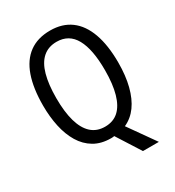

<svg xmlns="http://www.w3.org/2000/svg" viewBox="-209 -846 1038 1138"><g transform="rotate(-30 309.5 -277.0)"><path d="M567 -358Q567 -268 549 -198Q531 -128 497 -81Q463 -34 412 -11L540 170H431L328 8Q324 9 318 9.5Q312 10 307 10Q239 10 191 -18.5Q143 -47 112.5 -97.5Q82 -148 67.5 -215Q53 -282 53 -359Q53 -477 81.5 -558.5Q110 -640 167.5 -682Q225 -724 311 -724Q394 -724 451 -682Q508 -640 537.5 -558Q567 -476 567 -358ZM143 -358Q143 -264 161.5 -199Q180 -134 217 -100.5Q254 -67 310 -67Q366 -67 402.5 -100Q439 -133 457.5 -198Q476 -263 476 -358Q476 -500 435.5 -573.5Q395 -647 311 -647Q254 -647 216.5 -614Q179 -581 161 -516.5Q143 -452 143 -358Z"/></g></svg>

Font: Noto Sans Condensed
Style: Regular
Weight: 400
Width: 3
Version: Version 2.013